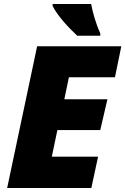

<svg xmlns="http://www.w3.org/2000/svg" viewBox="-20 -947 631 967"><path d="M369 -767H485V-779C462 -830 447 -884 439 -927H245V-917C269 -868 325 -808 369 -767ZM16 0H440L474 -158H241L269 -292H485L521 -447H304L327 -558H559L591 -714H167Z"/></svg>

Font: Noto Sans UI Black
Style: Italic
Weight: 900
Italic angle: -372°
Designer: Monotype Design Team
Foundry: Monotype Imaging Inc.
Version: Version 1.901